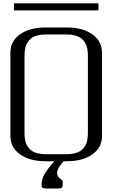

<svg xmlns="http://www.w3.org/2000/svg" viewBox="-20 -954 686 1136"><path d="M562.5 -934.1V-892.6H62.5V-934.1ZM375 -750H250Q225.1 -750 205.1 -745.1Q185.1 -740.2 172.4 -732.7Q159.7 -725.1 150.4 -713.4Q141.1 -701.7 136.2 -691.2Q131.3 -680.7 128.7 -666Q126 -651.4 125.5 -641.6Q125 -631.8 125 -618.7V-172.9Q125 -159.7 125.5 -149.9Q126 -140.1 128.7 -125.5Q131.3 -110.8 136.2 -100.3Q141.1 -89.8 150.4 -78.1Q159.7 -66.4 172.4 -58.8Q185.1 -51.3 205.1 -46.4Q225.1 -41.5 250 -41.5H375Q399.9 -41.5 419.9 -46.4Q439.9 -51.3 452.6 -58.8Q465.3 -66.4 474.6 -78.1Q483.9 -89.8 488.8 -100.3Q493.7 -110.8 496.3 -125.5Q499 -140.1 499.5 -149.9Q500 -159.7 500 -172.9V-618.7Q500 -631.8 499.5 -641.6Q499 -651.4 496.3 -666Q493.7 -680.7 488.8 -691.2Q483.9 -701.7 474.6 -713.4Q465.3 -725.1 452.6 -732.7Q439.9 -740.2 419.9 -745.1Q399.9 -750 375 -750ZM375 -791.5Q468.8 -791.5 526.1 -751.2Q583.5 -710.9 583.5 -641.6V-149.9Q583.5 -80.6 526.1 -40.3Q468.8 0 375 0H356.4Q317.9 42.5 317.9 70.8Q317.9 80.6 323 88.9Q328.1 97.2 334.5 101.6Q340.8 106 345.9 110.8Q351.1 115.7 351.1 119.6V140.6Q350.1 153.3 344.7 156.7Q337.9 161.6 319.8 161.6H257.3Q242.7 161.6 235.6 158.7Q228.5 155.8 227.3 152.1Q226.1 148.4 226.1 140.6Q226.1 108.9 241.5 79.8Q256.8 50.8 301.3 0H250Q156.2 0 98.9 -40.3Q41.5 -80.6 41.5 -149.9V-641.6Q41.5 -710.9 98.9 -751.2Q156.2 -791.5 250 -791.5Z"/></svg>

Font: Gputeks
Style: Regular
Weight: 500
Version: Version 0.9